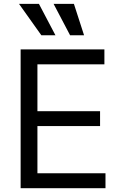

<svg xmlns="http://www.w3.org/2000/svg" viewBox="-20 -986 638 1006"><path d="M88.1 0V-727.3H527V-649.1H176.1V-403.4H504.3V-325.3H176.1V-78.1H532.7V0ZM260.7 -965.9H367.2L420.5 -801.1H347.3ZM79.5 -965.9H183.9L270.6 -801.1H196.7Z"/></svg>

Font: Inter P
Style: Regular
Weight: 400
Designer: Rasmus Andersson
Foundry: rsms
Version: Version 3.018;git-588b23468